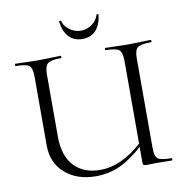

<svg xmlns="http://www.w3.org/2000/svg" viewBox="-88 -885 939 980"><g transform="rotate(-10 381.5 -395.0)"><path d="M385 -690Q342 -690 315.5 -717.5Q289 -745 282 -797Q282 -799 284.5 -800.5Q287 -802 290 -801.5Q293 -801 293 -799Q300 -772 326.5 -752.5Q353 -733 385 -733Q416 -733 442.5 -752.5Q469 -772 476 -799Q476 -801 479 -801.5Q482 -802 484.5 -800.5Q487 -799 487 -797Q471 -690 385 -690ZM726 -12Q729 -12 729 -6Q729 0 726 0Q713 0 687.5 -0.5Q662 -1 647 -1Q636 -1 620 -0.5Q604 0 595 0Q583 0 579.5 -3Q576 -6 576 -19V-97Q513 -40 455.5 -14Q398 12 331 12Q234 12 172 -42Q110 -96 110 -186V-544Q110 -587 94.5 -600Q79 -613 25 -613Q22 -613 22 -619Q22 -625 25 -625Q39 -625 78.5 -623.5Q118 -622 142 -622Q167 -622 206.5 -623.5Q246 -625 260 -625Q262 -625 262 -619Q262 -613 260 -613Q206 -613 190 -599Q174 -585 174 -542V-221Q174 -121 223.5 -68.5Q273 -16 358 -16Q467 -16 576 -114V-542Q576 -586 560.5 -599.5Q545 -613 491 -613Q488 -613 488 -619Q488 -625 491 -625Q505 -625 544.5 -623.5Q584 -622 608 -622Q632 -622 672 -623.5Q712 -625 726 -625Q729 -625 729 -619Q729 -613 726 -613Q672 -613 656 -600Q640 -587 640 -544V-81Q640 -37 655.5 -24.5Q671 -12 726 -12Z"/></g></svg>

Font: Cormorant
Style: Regular
Weight: 400
Designer: Christian Thalmann (Catharsis Fonts)
Version: Version 1.000;PS 001.000;hotconv 1.0.70;makeotf.lib2.5.58329